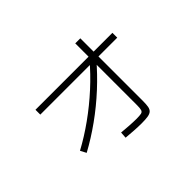

<svg xmlns="http://www.w3.org/2000/svg" viewBox="-117 -923 1235 1235"><g transform="rotate(-45 500.0 -306.0)"><path d="M178 -129Q260 -173 343 -232.5Q426 -292 501.5 -361Q577 -430 637 -502L671 -474Q608 -399 530.5 -327.5Q453 -256 368.5 -195.5Q284 -135 199 -89ZM583 27Q554 27 515 24.5Q476 22 445 19L448 -25Q478 -22 515.5 -19.5Q553 -17 578 -17Q610 -17 623.5 -20Q637 -23 641 -36Q645 -49 645 -76V-639H691V-71Q691 -38 687.5 -19Q684 0 673 10Q662 20 640.5 23.5Q619 27 583 27ZM162 -474V-518H862V-474Z"/></g></svg>

Font: M PLUS 1 Light
Style: Regular
Weight: 300
Designer: Coji Morishita
Foundry: UNDERFOREST DESIGN
Version: Version 1.001